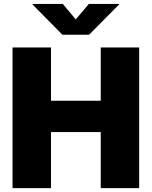

<svg xmlns="http://www.w3.org/2000/svg" viewBox="-20 -973 785 993"><path d="M44.9 0V-727.5H243.7V-452.1H501V-727.5H699.7V0H501V-290H243.7V0ZM305.2 -952.6 371.6 -872.6 439.5 -952.6H596.2V-950.2L440.9 -793.5H302.7L147.9 -950.2V-952.6Z"/></svg>

Font: Inter 18pt Black
Style: Regular
Weight: 900
Designer: Rasmus Andersson
Foundry: rsms
Version: Version 4.001;git-66647c0bb